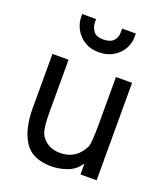

<svg xmlns="http://www.w3.org/2000/svg" viewBox="-141 -855 830 963"><g transform="rotate(20 274.0 -373.5)"><path d="M484 -520V0H398V-56H396Q372 -19 330 -3.5Q288 12 246 12Q143 12 101 -53.5Q59 -119 59 -231V-520H145V-237Q145 -165 156 -132Q168 -102 196.5 -84Q225 -66 264 -66Q348 -66 388 -144Q398 -163 398 -274V-520ZM272 -607Q230 -607 198 -626.5Q166 -646 148.5 -678Q131 -710 131 -745V-759H205V-743Q205 -719 219.5 -697Q234 -675 272 -675Q311 -675 327.5 -693.5Q344 -712 344 -736V-759H417V-741Q417 -706 399.5 -675.5Q382 -645 349.5 -626Q317 -607 272 -607Z"/></g></svg>

Font: Liter
Style: Regular
Weight: 400
Designer: Anton Skugarov
Foundry: skugi
Version: Version 1.004; ttfautohint (v1.8.4.7-5d5b)